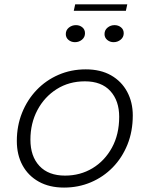

<svg xmlns="http://www.w3.org/2000/svg" viewBox="-20 -860 694 890"><path d="M277 9.5Q209 9.5 160 -17.8Q111 -45 84.5 -93.5Q58 -142 58 -206.5Q58 -276.5 82.2 -337Q106.5 -397.5 149.8 -442.8Q193 -488 251.2 -513.2Q309.5 -538.5 377.5 -538.5Q446 -538.5 494.8 -510.8Q543.5 -483 569.5 -434.5Q595.5 -386 595.5 -325Q595.5 -251 570.8 -189.8Q546 -128.5 502.5 -84Q459 -39.5 401.2 -15Q343.5 9.5 277 9.5ZM281.5 -46Q352 -46 408.8 -80.2Q465.5 -114.5 499 -175.8Q532.5 -237 532.5 -318.5Q532.5 -393 491.5 -438Q450.5 -483 373.5 -483Q300 -483 243 -447Q186 -411 153.5 -349.8Q121 -288.5 121 -212.5Q121 -135.5 162.8 -90.8Q204.5 -46 281.5 -46ZM327.5 -664.5Q310 -664.5 297.5 -675Q285 -685.5 285 -702Q285 -720.5 299.2 -732Q313.5 -743.5 332 -743.5Q349.5 -743.5 361.8 -733.2Q374 -723 374 -706Q374 -687.5 360 -676Q346 -664.5 327.5 -664.5ZM506.5 -664.5Q489.5 -664.5 477 -675Q464.5 -685.5 464.5 -702Q464.5 -720.5 478.5 -732Q492.5 -743.5 511 -743.5Q528.5 -743.5 541 -733.2Q553.5 -723 553.5 -706Q553.5 -687.5 539.2 -676Q525 -664.5 506.5 -664.5ZM322 -810 328.5 -840H570L563.5 -810Z"/></svg>

Font: Epilogue Light
Style: Italic
Weight: 300
Italic angle: -12°
Designer: Tyler Finck
Foundry: Etcetera Type Co
Version: Version 2.111; ttfautohint (v1.8.3)